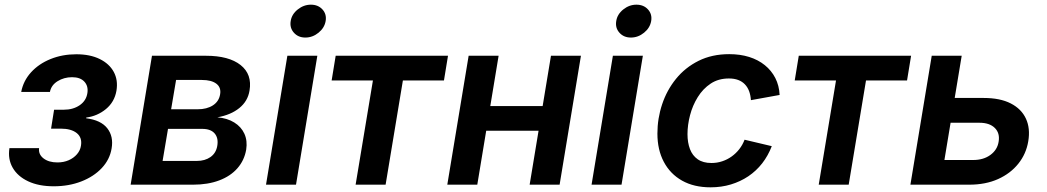

<svg xmlns="http://www.w3.org/2000/svg" viewBox="-20 -782 4432 813"><path d="M207.5 6.8Q144 6.8 99.4 -14.2Q54.7 -35.2 33.7 -71.8Q12.7 -108.4 20 -154.8H145.5Q142.1 -128.4 164.3 -111.3Q186.5 -94.2 223.1 -94.2Q249.5 -94.2 270.8 -103.5Q292 -112.8 305.9 -128.9Q319.8 -145 322.8 -165Q328.6 -199.2 305.2 -218.3Q281.7 -237.3 236.8 -237.3H196.3L209 -317.4H250Q289.6 -317.4 317.4 -336.4Q345.2 -355.5 350.1 -388.2Q354.5 -417.5 337.2 -436.3Q319.8 -455.1 285.2 -455.1Q251 -455.1 223.9 -438.2Q196.8 -421.4 191.4 -392.6H69.8Q78.6 -439.5 111.3 -475.6Q144 -511.7 194.1 -532Q244.1 -552.2 303.2 -552.2Q361.3 -552.2 402.1 -532.2Q442.9 -512.2 461.7 -477.5Q480.5 -442.9 473.1 -397.9Q464.8 -350.1 428.7 -320.3Q392.6 -290.5 345.2 -284.2L344.7 -281.2Q407.2 -273.4 434.3 -238.8Q461.4 -204.1 452.6 -153.3Q444.8 -106.4 410.9 -70.3Q377 -34.2 324.2 -13.7Q271.5 6.8 207.5 6.8Z M533.2 0 623.5 -545.9H852.1Q949.2 -545.9 998.8 -506.6Q1048.3 -467.3 1036.6 -398.4Q1029.3 -353.5 993.4 -324.5Q957.5 -295.4 900.4 -285.2Q942.4 -281.7 971.9 -263.4Q1001.5 -245.1 1014.9 -215.6Q1028.3 -186 1022.5 -148.4Q1014.6 -103 985.4 -69.6Q956.1 -36.1 908.2 -18.1Q860.4 0 797.4 0ZM668.5 -100.6H814Q847.7 -100.6 871.1 -116.9Q894.5 -133.3 899.9 -163.6Q905.8 -196.8 889.2 -216.6Q872.6 -236.3 836.4 -236.3H691.4ZM704.6 -319.3H816.9Q856 -319.3 881.6 -335.9Q907.2 -352.5 912.1 -382.8Q917 -411.6 896.2 -427.5Q875.5 -443.4 835 -443.4H725.6Z M1106.4 0 1196.8 -545.9H1323.7L1233.4 0ZM1272.9 -623Q1242.7 -623 1224.4 -643.6Q1206.1 -664.1 1210.9 -692.9Q1215.3 -721.7 1240.7 -741.9Q1266.1 -762.2 1296.4 -762.2Q1327.1 -762.2 1345.5 -741.9Q1363.8 -721.7 1358.9 -692.9Q1354 -664.1 1328.9 -643.6Q1303.7 -623 1272.9 -623Z M1485.8 0 1559.1 -441.4H1384.3L1401.4 -545.9H1877L1859.9 -441.4H1686L1612.8 0Z M2311.5 -333 2294.4 -228.5H2004.4L2021.5 -333ZM2091.3 -545.9 2001 0H1874L1964.4 -545.9ZM2439.9 -545.9 2349.6 0H2222.7L2313 -545.9Z M2484.9 0 2575.2 -545.9H2702.1L2611.8 0ZM2651.4 -623Q2621.1 -623 2602.8 -643.6Q2584.5 -664.1 2589.4 -692.9Q2593.8 -721.7 2619.1 -741.9Q2644.5 -762.2 2674.8 -762.2Q2705.6 -762.2 2723.9 -741.9Q2742.2 -721.7 2737.3 -692.9Q2732.4 -664.1 2707.3 -643.6Q2682.1 -623 2651.4 -623Z M2988.8 11.2Q2918.5 11.2 2868.2 -17.1Q2817.9 -45.4 2790.8 -96.7Q2763.7 -147.9 2763.7 -216.3Q2763.7 -280.3 2783.7 -340.3Q2803.7 -400.4 2842.5 -448.2Q2881.3 -496.1 2938 -524.4Q2994.6 -552.7 3067.9 -552.7Q3114.3 -552.7 3152.3 -540.8Q3190.4 -528.8 3218.5 -506.1Q3246.6 -483.4 3262.9 -451.7Q3279.3 -419.9 3281.2 -379.9L3159.7 -357.9Q3158.2 -379.4 3151.9 -396.2Q3145.5 -413.1 3134 -425Q3122.6 -437 3105.7 -443.4Q3088.9 -449.7 3066.4 -449.7Q3022 -449.7 2989.3 -428Q2956.5 -406.2 2934.6 -370.8Q2912.6 -335.4 2901.9 -294.2Q2891.1 -252.9 2891.1 -213.9Q2891.1 -178.2 2901.6 -150.6Q2912.1 -123 2934.6 -107.4Q2957 -91.8 2992.7 -91.8Q3016.6 -91.8 3038.3 -99.1Q3060.1 -106.4 3078.1 -119.4Q3096.2 -132.3 3110.4 -150.4Q3124.5 -168.5 3132.8 -190.4L3248 -163.1Q3232.4 -122.6 3207.3 -90.3Q3182.1 -58.1 3148.7 -35.6Q3115.2 -13.2 3075 -1Q3034.7 11.2 2988.8 11.2Z M3446.8 0 3520 -441.4H3345.2L3362.3 -545.9H3837.9L3820.8 -441.4H3647L3573.7 0Z M3983.9 -367.2H4145Q4214.8 -367.2 4260 -344Q4305.2 -320.8 4324.2 -279.5Q4343.3 -238.3 4334 -183.6Q4325.2 -130.4 4292 -88.9Q4258.8 -47.4 4206.1 -23.7Q4153.3 0 4084 0H3835L3925.3 -545.9H4052.2L3979 -104.5H4101.1Q4144.5 -104.5 4173.8 -126Q4203.1 -147.5 4208.5 -181.6Q4214.8 -217.8 4192.6 -240Q4170.4 -262.2 4127.4 -262.2H3966.3Z"/></svg>

Font: Inter SemiBold
Style: Italic
Weight: 600
Italic angle: -9.3988°
Designer: Rasmus Andersson
Foundry: rsms
Version: Version 4.001;git-66647c0bb